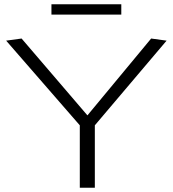

<svg xmlns="http://www.w3.org/2000/svg" viewBox="-20 -887 816 907"><path d="M357 0V-295L9 -695L82 -705L393 -342L694 -705L767 -695L428 -295V0ZM223 -818V-867H553V-818Z"/></svg>

Font: Georama Extended Light
Style: Regular
Weight: 300
Width: 7
Designer: Jean-Baptiste Levee
Foundry: Production Type
Version: Version 1.000